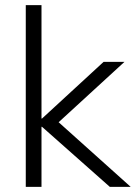

<svg xmlns="http://www.w3.org/2000/svg" viewBox="-20 -725 527 745"><path d="M80 0V-705H141V-265H143L382 -485H463L186 -231V-270L487 0H406L143 -233H141V0Z"/></svg>

Font: Nunito Sans 12pt Light
Style: Regular
Weight: 300
Designer: Vernon Adams
Foundry: Vernon Adams
Version: Version 3.101;gftools[0.9.27]